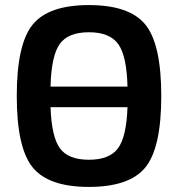

<svg xmlns="http://www.w3.org/2000/svg" viewBox="-20 -723 708 756"><path d="M330 -703Q490 -703 552.5 -626Q615 -549 615 -345Q615 -141 552.5 -64Q490 13 330 13Q171 13 108.5 -64Q46 -141 46 -345Q46 -549 108.5 -626Q171 -703 330 -703ZM179 -382H482Q479 -503 445.5 -549.5Q412 -596 330 -596Q248 -596 215 -549.5Q182 -503 179 -382ZM482 -301H179Q183 -184 216 -139Q249 -94 330 -94Q411 -94 444.5 -139Q478 -184 482 -301Z"/></svg>

Font: Exo 2 Semi Bold
Style: Regular
Weight: 600
Designer: Natanael Gama
Version: Version 1.001;PS 001.001;hotconv 1.0.88;makeotf.lib2.5.64775